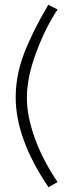

<svg xmlns="http://www.w3.org/2000/svg" viewBox="-20 -754 296 807"><path d="M183 -734 222 -714Q172 -640 132.5 -534.5Q93 -429 93 -342Q93 -265 127 -171.5Q161 -78 222 11L184 33Q46 -170 46 -345Q46 -438 81.5 -530Q117 -622 183 -734Z"/></svg>

Font: Raleway-v4020 Light
Style: Regular
Weight: 300
Designer: Matt McInerney, Pablo Impallari, Rodrigo Fuenzalida
Foundry: Matt McInerney, Pablo Impallari, Rodrigo Fuenzalida
Version: Version 4.020;PS 004.020;hotconv 1.0.88;makeotf.lib2.5.64775